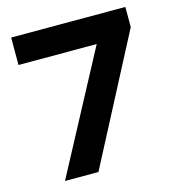

<svg xmlns="http://www.w3.org/2000/svg" viewBox="-102 -762 779 850"><g transform="rotate(-15 287.5 -337.5)"><path d="M91.7 0 384.2 -549.2H25.8V-675H549.2V-582.5L245 0Z"/></g></svg>

Font: Funnel Display Light
Style: Bold
Weight: 700
Version: Version 1.000